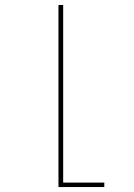

<svg xmlns="http://www.w3.org/2000/svg" viewBox="-20 -540 540 775"><path d="M216 215V-520H235V197H401V215Z"/></svg>

Font: Iosevka Thin
Style: Regular
Weight: 100
Monospace: yes
Designer: Belleve Invis
Foundry: Belleve Invis
Version: Version 32.5.0; ttfautohint (v1.8.4)